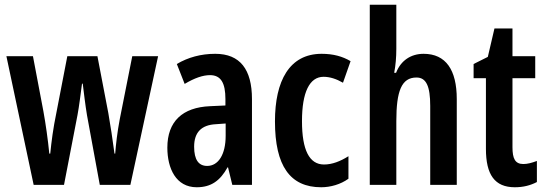

<svg xmlns="http://www.w3.org/2000/svg" viewBox="-20 -780 2300 810"><path d="M347 -294 401 0H530L647 -543H538L485 -276C475 -223 469 -172 466 -132H463C455 -192 446 -252 437 -303L391 -543H264L218 -305C204 -238 197 -182 192 -132H188C182 -192 173 -256 163 -311L119 -543H7L122 0H250L307 -295C314 -332 320 -383 326 -427H329C334 -387 340 -336 347 -294Z M888 -553C828 -553 773 -538 726 -510L759 -426C801 -451 836 -463 866 -463C912 -463 931 -430 931 -362V-335L866 -332C750 -327 686 -268 686 -157C686 -70 722 10 810 10C871 10 909 -18 940 -74H942L960 0H1043V-362C1043 -487 993 -553 888 -553ZM891 -256 932 -259V-207C932 -128 901 -80 854 -80C818 -80 799 -106 799 -161C799 -221 829 -253 891 -256Z M1335 10C1374 10 1417 -2 1450 -26V-121C1415 -99 1381 -86 1347 -86C1285 -86 1254 -147 1254 -269C1254 -391 1286 -456 1345 -456C1372 -456 1399 -447 1427 -431L1459 -522C1425 -542 1386 -553 1337 -553C1201 -553 1140 -439 1140 -268C1140 -80 1204 10 1335 10Z M1652 -574V-760H1540V0H1652V-269C1652 -396 1674 -453 1737 -453C1778 -453 1795 -417 1795 -333V0H1907V-362C1907 -485 1861 -553 1767 -553C1714 -553 1671 -525 1651 -473H1643C1649 -504 1652 -538 1652 -574Z M2188 -88C2153 -88 2142 -111 2142 -159V-450H2238V-543H2142V-660H2066L2038 -540L1978 -510V-450H2030V-152C2030 -43 2067 10 2152 10C2188 10 2218 2 2245 -12V-101C2224 -93 2205 -88 2188 -88Z"/></svg>

Font: Noto Sans Devanagari ExtraCondensed SemiBold
Style: Regular
Weight: 600
Width: 2
Designer: Jelle Bosma - Monotype Design Team
Foundry: Monotype Imaging Inc.
Version: Version 2.004